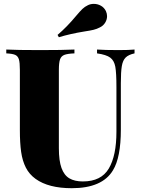

<svg xmlns="http://www.w3.org/2000/svg" viewBox="-20 -966 733 1000"><path d="M13.2 0ZM468.8 -945.8Q488.3 -945.8 505.4 -936.3Q522.5 -926.8 531.7 -908.2Q537.6 -895 537.6 -881.8Q537.6 -863.8 527.6 -847.7Q517.6 -831.5 500 -823.2Q484.4 -814.9 467.3 -810.8Q450.2 -806.6 420.4 -802.2Q345.2 -790 286.6 -772L279.8 -784.2Q328.6 -825.7 376 -882.8Q397 -907.7 409.2 -919.4Q421.4 -931.2 438 -939Q451.7 -945.8 468.8 -945.8ZM609.4 -532.2V-291Q609.4 -146 568.4 -79.1Q512.7 14.2 353.5 14.2Q232.9 14.2 165.5 -34.2Q132.3 -58.1 114.5 -93.3Q96.7 -128.4 90.1 -174.8Q83.5 -221.2 83.5 -288.1V-602.1Q83.5 -640.1 78.4 -657Q73.2 -673.8 59.1 -680.2Q44.9 -686.5 12.7 -688V-708Q68.8 -705.1 188.5 -705.1Q306.2 -705.1 367.7 -708V-688Q331.5 -686.5 315.2 -680.2Q298.8 -673.8 292.7 -656.7Q286.6 -639.6 286.6 -602.1V-193.8Q286.6 -128.9 300.3 -91.1Q314 -53.2 341.3 -37.1Q368.7 -21 411.6 -21Q506.8 -21 546.6 -88.1Q586.4 -155.3 586.4 -279.8V-512.2Q586.4 -585.9 580.6 -618.2Q574.7 -650.4 554.2 -665.8Q533.7 -681.2 485.4 -688V-708Q526.4 -705.1 597.7 -705.1Q650.4 -705.1 680.7 -708V-688Q649.4 -681.2 634.5 -666.5Q619.6 -651.9 614.5 -621.8Q609.4 -591.8 609.4 -532.2Z"/></svg>

Font: TypoPRO Playfair Display
Style: Regular
Weight: 900
Designer: Claus Eggers Sørensen
Foundry: Claus Eggers Sørensen
Version: Version 1.004;PS 001.004;hotconv 1.0.70;makeotf.lib2.5.58329